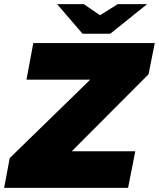

<svg xmlns="http://www.w3.org/2000/svg" viewBox="-34 -908 768 928"><path d="M-14 0 13 -144 435 -555 447 -523H94L127 -700H714L684 -549L281 -145L268 -177H620L585 0ZM365 -745 425 -819 535 -888H677L499 -745ZM365 -745 242 -888H371L472 -819L499 -745Z"/></svg>

Font: REM ExtraBold
Style: Italic
Weight: 800
Italic angle: -11°
Designer: Octavio Pardo
Foundry: Ashler Design
Version: Version 1.005;gftools[0.9.28]